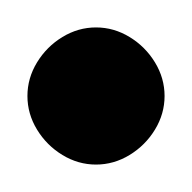

<svg xmlns="http://www.w3.org/2000/svg" viewBox="-20 -540 140 140"><g transform="rotate(-90 50.0 -470.0)"><path d="M0 -470Q0 -457 7 -445.5Q14 -434 25.5 -427Q37 -420 50 -420Q63 -420 74.5 -427Q86 -434 93 -445.5Q100 -457 100 -470Q100 -483 93 -494.5Q86 -506 74.5 -513Q63 -520 50 -520Q37 -520 25.5 -513Q14 -506 7 -494.5Q0 -483 0 -470Z"/></g></svg>

Font: Linefont
Style: Regular
Weight: 400
Monospace: yes
Version: Version 3.002;gftools[0.9.33]